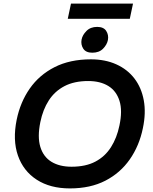

<svg xmlns="http://www.w3.org/2000/svg" viewBox="-20 -1041 853 1071"><path d="M370 10Q260 10 185 -38.5Q110 -87 80 -173.5Q50 -260 73 -373Q93 -471 146 -547Q199 -623 284.5 -666.5Q370 -710 487 -710Q567 -710 629 -682Q691 -654 730 -603Q769 -552 782 -481.5Q795 -411 777 -326Q757 -228 704 -152Q651 -76 567.5 -33Q484 10 370 10ZM379 -111Q458 -111 512 -139.5Q566 -168 599 -220Q632 -272 646 -340Q664 -423 646.5 -478.5Q629 -534 584 -561.5Q539 -589 472 -589Q394 -589 339.5 -560.5Q285 -532 252 -480.5Q219 -429 205 -360Q188 -277 205 -221.5Q222 -166 267 -138.5Q312 -111 379 -111ZM495 -747Q459 -747 444.5 -769.5Q430 -792 435 -820Q440 -846 462.5 -868.5Q485 -891 522 -891Q558 -891 572.5 -868.5Q587 -846 582 -818Q577 -792 555 -769.5Q533 -747 495 -747ZM358 -936 376 -1021H722L704 -936Z"/></svg>

Font: REM Medium
Style: Italic
Weight: 500
Italic angle: -11°
Designer: Octavio Pardo
Foundry: Ashler Design
Version: Version 1.005;gftools[0.9.28]